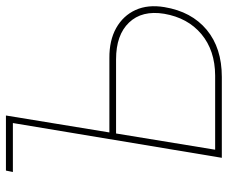

<svg xmlns="http://www.w3.org/2000/svg" viewBox="-80 -688 768 647"><g transform="rotate(-90 303.5 -364.0)"><path d="M181.2 -378.9H431.6Q491.2 -379.4 533 -356Q574.7 -332.5 593.8 -290.8Q612.8 -249 603.5 -193.4Q588.4 -102.1 527.1 -51Q465.8 0 368.2 0H95.7L212.9 -704.1H47.9L52.7 -727.5H238.3ZM177.7 -356.4 123 -22.5H373Q457.5 -22.9 512.5 -68.8Q567.4 -114.7 581.1 -194.3Q593.3 -269 551.5 -312.7Q509.8 -356.4 427.7 -356.4Z"/></g></svg>

Font: Inter Display Thin
Style: Italic
Weight: 100
Italic angle: -9.39999°
Designer: Rasmus Andersson
Foundry: rsms
Version: Version 4.000;git-a52131595